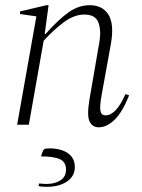

<svg xmlns="http://www.w3.org/2000/svg" viewBox="-20 -480 546 739"><path d="M46 0 120 -417 57 -426V-436L159 -460H167L152 -349H155Q208 -408 246 -434Q284 -460 325 -460Q375 -460 397.5 -423.5Q420 -387 407 -312L372 -119Q363 -71 366.5 -53.5Q370 -36 386 -36Q427 -36 463 -118L477 -113Q451 -48 421 -19Q391 10 360 10Q336 10 325 -12Q314 -34 324 -95L363 -321Q370 -366 358 -395Q346 -424 305 -424Q265 -424 225 -394Q185 -364 148 -323L91 0ZM161 239Q154 239 144.5 238.5Q135 238 128 236L131 226Q138 227 145 227.5Q152 228 160 228Q190 228 212 214.5Q234 201 234 172Q234 144 211 133Q188 122 138 122L143 106Q146 97 151 94Q156 91 173 91Q217 92 242.5 110.5Q268 129 268 163Q268 198 238 218.5Q208 239 161 239Z"/></svg>

Font: Spectral ExtraLight
Style: Italic
Weight: 275
Italic angle: -10°
Designer: Jean-Baptiste Levee
Foundry: Production Type
Version: Version 2.001